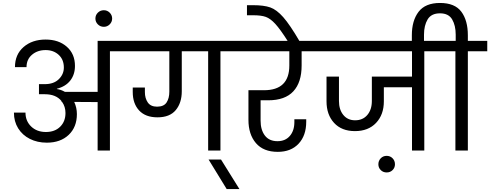

<svg xmlns="http://www.w3.org/2000/svg" viewBox="-20 -1016 3309 1296"><path d="M854 -740V-670H722V0H639V-327L481 -328Q499 -289 499 -246Q499 -158 443.5 -105.5Q388 -53 296 -53Q232 -53 181.5 -78.5Q131 -104 102.5 -150Q74 -196 74 -256H152Q152 -199 190.5 -162Q229 -125 290 -125Q350 -125 386 -160.5Q422 -196 422 -253Q422 -296 399 -328H396L395 -334Q358 -380 282 -380H243V-448H282Q343 -448 377 -481.5Q411 -515 411 -560Q411 -614 376 -646Q341 -678 288 -678Q233 -678 196 -646.5Q159 -615 159 -563H81Q81 -648 139 -698.5Q197 -749 288 -749Q376 -749 431 -700.5Q486 -652 486 -571Q486 -513 454.5 -472.5Q423 -432 364 -417V-415Q392 -411 418 -396H639V-740Z M737 -891Q737 -868 720.5 -851.5Q704 -835 681 -835Q657 -835 640.5 -851.5Q624 -868 624 -891Q624 -914 640.5 -930.5Q657 -947 681 -947Q704 -947 720.5 -930.5Q737 -914 737 -891Z M1600 -740V-670H1468V0H1385V-670H1207V-400Q1207 -322 1166.5 -273Q1126 -224 1043 -224Q962 -224 919 -270.5Q876 -317 876 -395V-425H958V-394Q958 -353 977.5 -324.5Q997 -296 1040 -296Q1086 -296 1104.5 -324.5Q1123 -353 1123 -397V-670H801V-740Z M1510 260 1388 61H1472L1596 260Z M1739 -339V-202Q1739 -139 1768 -101Q1797 -63 1853 -63Q1906 -63 1936.5 -98.5Q1967 -134 1967 -192V-211H2047V-194Q2047 -101 1995.5 -46Q1944 9 1855 9Q1758 9 1707.5 -50Q1657 -109 1657 -207V-407H1762Q1933 -407 1933 -574V-670H1547V-740H2136V-670H2016V-574Q2016 -460 1960 -399.5Q1904 -339 1790 -339Z M1924 -736Q1872 -818 1838.5 -854.5Q1805 -891 1774 -902Q1743 -913 1689 -913H1647V-981H1688Q1761 -981 1804 -966Q1847 -951 1892 -900Q1937 -849 2003 -736Z M2976 -670H2844V0H2761V-427H2571V-332Q2571 -242 2518.5 -186.5Q2466 -131 2376 -131Q2286 -131 2235 -186.5Q2184 -242 2184 -332V-499H2268V-334Q2268 -276 2297.5 -240Q2327 -204 2377 -204Q2429 -204 2459.5 -240Q2490 -276 2490 -334V-499H2761V-670H2082V-740H2976Z M2646 93Q2646 116 2630 132Q2614 148 2590 148Q2566 148 2550 132Q2534 116 2534 93Q2534 69 2550 52.5Q2566 36 2590 36Q2614 36 2630 52.5Q2646 69 2646 93Z M3269 -740V-670H3138V0H3054V-670H2922V-740H3056V-782Q3056 -844 3032 -885Q3008 -926 2950 -926Q2891 -926 2866.5 -885Q2842 -844 2842 -782V-720H2760V-778Q2760 -877 2805.5 -936.5Q2851 -996 2950 -996Q3050 -996 3094 -937Q3138 -878 3138 -778V-740Z"/></svg>

Font: Fz Poppins
Style: Regular
Weight: 400
Designer: Ninad Kale (Devanagari), Jonny Pinhorn (Latin)
Foundry: Indian Type Foundry
Version: Vit hóa bi Vntype.Com & FontZin.Com